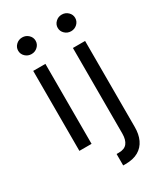

<svg xmlns="http://www.w3.org/2000/svg" viewBox="-232 -840 972 1135"><g transform="rotate(-30 254.0 -273.0)"><path d="M77.1 0V-545.9H160.2V0ZM119.1 -636.7Q94.7 -636.7 77.1 -653.3Q59.6 -669.9 59.6 -693.4Q59.6 -716.8 77.1 -733.4Q94.7 -750 119.1 -750Q143.6 -750 161.1 -733.4Q178.7 -716.8 178.7 -693.4Q178.7 -669.9 161.1 -653.3Q143.6 -636.7 119.1 -636.7ZM348.1 -545.9H431.2V40Q431.6 90.3 414.3 127.2Q397 164.1 362.3 184.1Q327.6 204.1 274.9 204.1H258.3V126H273.9Q312.5 126 330.1 103.8Q347.7 81.5 348.1 40ZM389.2 -636.7Q364.7 -636.7 347.2 -653.3Q329.6 -669.9 329.6 -693.4Q329.6 -716.8 347.2 -733.4Q364.7 -750 389.2 -750Q413.6 -750 431.2 -733.4Q448.7 -716.8 448.7 -693.4Q448.7 -669.9 431.2 -653.3Q413.6 -636.7 389.2 -636.7Z"/></g></svg>

Font: GitLab Sans
Style: Regular
Weight: 400
Designer: Rasmus Andersson
Foundry: Modifications by GitLab B.V., manufactured by rsms
Version: Version 4.000;git-c8fb6b7